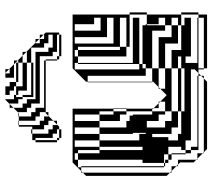

<svg xmlns="http://www.w3.org/2000/svg" viewBox="-58 -732 790 714"><g transform="rotate(-90 337.0 -375.0)"><path d="M412 -396V-420H390V-396ZM136 -416V-480H124V-492H100V-480H124V-416ZM520 -416V-480H508V-492H484V-480H508V-416ZM412 -300V-324H390V-300ZM460 -468H456V-480H460ZM628 -396V-420H604V-492H580V-396ZM628 -348V-372H556V-492H532V-348ZM196 -228H200V-240H196ZM440 -240V-228H456V-240ZM604 -204V-224H600V-204ZM628 -156V-180H600V-156ZM316 -156V-174L310 -180H280V-156ZM628 -108V-132H600V-156H580V-204H440V-228H390V-204H440V-180H556V-132H600V-108ZM184 -144H172V-108H196V-96H280V-84H440V-96H280V-108H220V-132H196V-204H184ZM628 -12V-32H440V-12ZM412 -12H402L412 -22V-32H136V-36H412V-32H422L412 -22ZM460 -444H456V-468H460ZM76 -420H72V-444H76ZM460 -420H456V-444H460ZM412 -372V-396H390V-372ZM76 -372V-396H72V-372ZM460 -372H456V-396H460ZM412 -348V-372H390V-348ZM412 -324V-348H390V-324ZM76 -324V-348H72V-324ZM460 -324H456V-348H460ZM460 -300H456V-324H460ZM76 -300H72V-324H76ZM412 -276V-300H390V-276ZM280 -240V-300H268V-324H244V-400H220V-492H196V-400H220V-300H244V-288H264V-276H268V-240ZM412 -252V-276H390V-252ZM628 -252H456V-276H628ZM76 -252V-276H72V-252ZM172 -492H148V-400H172V-252H196V-240H200V-276H196V-400H172ZM76 -228H72V-252H76ZM412 -252H390V-228H412ZM280 -240H268V-204H280V-180H292V-198L290 -200V-204H280ZM76 -180V-204H72V-180ZM604 -204H600V-180H604ZM460 -300V-288H520V-300H484V-352H460V-348H456V-372H460V-352H508V-324H520V-300H628V-324H520V-352H484V-416H460V-396H456V-420H460V-416H508V-352H520V-416H484V-480H460V-492H436V-252H456V-240H600V-228H604V-224H640V-96H648V-32H640V-96H600V-108H532V-156H440V-180H370L390 -200V-204H388V-444H390V-420H412V-444H390V-450L440 -500H640V-288H648V-224H640V-288H460V-276H456V-300ZM124 -108H120V-132H100V-144H88V-156H76V-160H72V-180H76V-160H88V-156H100V-144H120V-132H124ZM76 -204H72V-228H76V-224H88V-240H100V-288H76V-276H72V-300H76V-288H100V-352H76V-348H72V-372H76V-352H100V-416H76V-396H72V-420H76V-416H124V-400H136V-240H148V-400H136V-416H100V-480H72V-468H76V-444H72V-468H58L90 -500H290V-348H292V-324H290V-348H280V-400H268V-492H244V-400H268V-348H280V-324H292V-300H290V-324H280V-300H290V-204H292V-198L310 -180H316V-174L340 -150L364 -174V-180H370L364 -174V-156H440V-132H508V-96H600V-84H628V-60H484V-80H460V-36H628V-32H640V0H440V-12H436V-32H422L436 -46V-60H172V-80H136V-96H148V-144H120V-160H88V-224H76ZM124 -84H120V-108H124ZM244 -132H280V-108H440V-96H484V-108H440V-132H280V-156H268V-180H244V-224H220V-156H244ZM124 -84V-80H136V-60H148V-36H136V-60H124V-80H120V-84ZM124 -36V-16L128 -12H402L390 0H140L128 -12H124V-16L104 -36H100V-40L90 -50V-100L82 -108H76V-114L58 -132H52V-138L40 -150V-450L52 -462V-468H58L52 -462V-138L58 -132H76V-114L82 -108H100V-40L104 -36ZM461 -646H333V-654H461ZM533 -622H549V-624L535 -638H533ZM181 -606V-622H173V-606ZM565 -606V-608L551 -622H549V-606ZM181 -590V-606H173V-590ZM485 -590H473V-574H485ZM181 -590H173V-574H181ZM277 -590H263L273 -600H277ZM341 -670H333V-654H341ZM485 -590V-622H309V-654H293V-670H277V-702H275L293 -720V-734H307L293 -720V-686H309V-670H325V-638H501V-590H517V-574H565V-590H533V-606H517V-654H461V-670H357V-702H341V-710H333V-686H341V-670H333V-686H325V-702H309V-734H307L323 -750H325V-718H341V-710H373V-686H461V-670H501V-672L487 -686H461V-702H389V-710H373V-718H357V-734H341V-750H373V-734H389V-710H461V-702H469V-704L455 -718H405V-750H421V-734H437V-736L423 -750H437V-736L455 -718H469V-704L487 -686H501V-672L535 -638H549V-624L551 -622H565V-608L573 -600V-550H565V-558H501V-574H473V-558H485V-550H565V-542H485V-550H473V-558H469V-600H277V-622H261V-638H245V-700H261V-702H275L273 -700H261V-654H277V-638H293V-606H469V-600H473V-590ZM245 -558H231L245 -572V-590H229V-606H213V-650H223V-700H229V-702H245V-700H229V-622H245V-606H261V-590H263L245 -572ZM173 -550V-558H165V-638H173V-622H181V-638H173V-650H197V-654H213V-650H197V-590H213V-574H229V-558H231L223 -550H213V-558H197V-574H173V-558H181V-550H213V-542H181V-550Z"/></g></svg>

Font: Rubik Broken Fax
Style: Regular
Weight: 400
Designer: Hubert and Fischer, NaN
Foundry: Hubert and Fischer, NaN
Version: Version 2.201